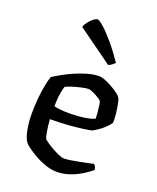

<svg xmlns="http://www.w3.org/2000/svg" viewBox="-140 -836 750 919"><g transform="rotate(20 234.5 -376.5)"><path d="M261 0Q234 0 204.5 -10Q175 -20 149.5 -34.5Q124 -49 106 -62Q88 -75 83 -82Q70 -99 62 -137.5Q54 -176 54 -220Q54 -261 57.5 -298.5Q61 -336 67 -367Q73 -398 80 -417Q94 -426 118.5 -440Q143 -454 173.5 -467.5Q204 -481 236 -490.5Q268 -500 297 -500Q313 -500 337.5 -489Q362 -478 384.5 -463.5Q407 -449 415 -438Q421 -431 425.5 -408.5Q430 -386 433 -360Q436 -334 435 -313Q425 -298 410.5 -284.5Q396 -271 381 -261Q366 -251 356 -245Q346 -242 315 -237.5Q284 -233 240 -229.5Q196 -226 145 -226Q147 -194 152 -165Q157 -136 162 -129Q166 -125 179.5 -115.5Q193 -106 210 -96.5Q227 -87 244 -79.5Q261 -72 272 -72Q284 -72 304.5 -75Q325 -78 347.5 -82.5Q370 -87 389 -91Q408 -95 417 -97Q421 -93 425 -86.5Q429 -80 429 -70Q410 -54 383 -37.5Q356 -21 324.5 -10.5Q293 0 261 0ZM218 -284Q243 -284 269 -286Q295 -288 317 -292.5Q339 -297 350 -303Q350 -315 348.5 -333Q347 -351 344.5 -367Q342 -383 340 -389Q338 -393 324.5 -401.5Q311 -410 295 -417.5Q279 -425 268 -425Q258 -425 235.5 -420Q213 -415 190.5 -408Q168 -401 158 -395Q154 -383 150.5 -365Q147 -347 145.5 -327.5Q144 -308 144 -292Q155 -288 176.5 -286Q198 -284 218 -284ZM318 -565 139 -694Q144 -708 154.5 -721.5Q165 -735 177 -744Q189 -753 196 -753Q205 -753 228.5 -732.5Q252 -712 284 -674.5Q316 -637 350 -587Q346 -583 337 -575.5Q328 -568 318 -565Z"/></g></svg>

Font: Texturina Medium 12pt
Style: Regular
Weight: 400
Version: Version 1.002